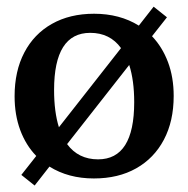

<svg xmlns="http://www.w3.org/2000/svg" viewBox="-20 -534 573 584"><path d="M85.4 30.3 44.9 -2 90.3 -59.6Q58.6 -92.3 41.5 -138.4Q24.4 -184.6 24.4 -241.2Q24.4 -317.9 54 -374.3Q83.5 -430.7 137.9 -461.4Q192.4 -492.2 266.1 -492.2Q344.2 -492.2 402.3 -456.1L447.3 -513.7L487.8 -481.4L442.4 -423.8Q473.6 -391.1 491 -345Q508.3 -298.8 508.3 -242.2Q508.3 -165.5 478.5 -109.1Q448.7 -52.7 394.3 -22Q339.8 8.8 265.6 8.8Q188 8.8 130.4 -27.3ZM144.5 -260.3Q144.5 -193.8 159.2 -147L348.1 -387.7Q314.5 -434.1 254.4 -434.1Q144.5 -434.1 144.5 -260.3ZM278.3 -49.3Q388.2 -49.3 388.2 -223.1Q388.2 -289.6 373 -336.4L184.1 -95.7Q218.3 -49.3 278.3 -49.3Z"/></svg>

Font: Markazi Text SemiBold
Style: Regular
Weight: 600
Designer: Borna Izadpanah (Arabic designer), Fiona Ross (Arabic design director) and Florian Runge (Latin designer)
Foundry: Borna Izadpanah and Florian Runge
Version: Version 1.001; ttfautohint (v1.8.3)